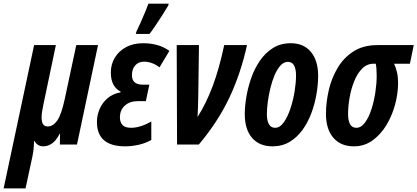

<svg xmlns="http://www.w3.org/2000/svg" viewBox="-79 -792 2287 1052"><path d="M-59.1 240.2 107.9 -544.9H227.1L159.2 -221.2Q154.3 -198.7 151.6 -180.4Q148.9 -162.1 148.9 -147.9Q148.9 -99.1 182.1 -99.1Q211.4 -99.1 234.4 -131.1Q257.3 -163.1 275.9 -250L338.9 -544.9H458L342.8 0H249L250 -59.1H248Q228 -20.5 205.3 -5.4Q182.6 9.8 158.2 9.8Q126 9.8 109.9 -20H107.9Q107.4 -1.5 105.5 19.5Q103.5 40.5 99.1 63L61 240.2Z M606.9 9.8Q452.1 9.8 452.1 -124Q452.1 -159.7 466.3 -193.6Q480.5 -227.5 509 -252.7Q537.6 -277.8 581.1 -286.1L582 -290Q558.1 -301.3 543.2 -327.1Q528.3 -353 528.3 -395Q528.3 -439.9 550.3 -476.3Q572.3 -512.7 612.1 -533.9Q651.9 -555.2 705.1 -555.2Q745.6 -555.2 781.7 -545.4Q817.9 -535.6 849.1 -513.2L794.9 -422.9Q775.4 -438.5 753.4 -446.3Q731.4 -454.1 710.9 -454.1Q679.7 -454.1 661.9 -433.8Q644 -413.6 644 -379.9Q644 -328.1 703.1 -328.1H739.3L720.2 -237.8H676.3Q631.8 -237.8 605 -213.4Q578.1 -189 578.1 -148.9Q578.1 -122.1 592.3 -106.9Q606.4 -91.8 639.2 -91.8Q689 -91.8 750 -126V-24.9Q717.3 -6.8 679.9 1.5Q642.6 9.8 606.9 9.8ZM665 -606 668.5 -619.1Q676.8 -635.3 690.2 -665.5Q703.6 -695.8 716.3 -726.1Q729 -756.3 734.4 -772H845.2L843.3 -762.2Q832.5 -743.7 813.2 -713.4Q793.9 -683.1 773.9 -653.3Q753.9 -623.5 740.2 -606Z M891.1 0 889.2 -544.9H1011.2L1007.3 -267.1Q1006.8 -237.8 1005.9 -208Q1004.9 -178.2 1003.4 -150.9Q1051.3 -226.1 1087.2 -322.5Q1123 -418.9 1149.4 -544.9H1274.4Q1240.2 -389.2 1177.7 -256.8Q1115.2 -124.5 1010.3 0Z M1414.1 9.8Q1342.3 9.8 1302.2 -36.6Q1262.2 -83 1262.2 -167Q1262.2 -209.5 1270.8 -261Q1279.3 -312.5 1297.4 -364.3Q1315.4 -416 1345 -459.2Q1374.5 -502.4 1416.5 -528.8Q1458.5 -555.2 1514.2 -555.2Q1585 -555.2 1624.5 -507.6Q1664.1 -460 1664.1 -377Q1664.1 -329.1 1655 -275.9Q1646 -222.7 1627 -171.9Q1607.9 -121.1 1578.4 -80.1Q1548.8 -39.1 1507.8 -14.6Q1466.8 9.8 1414.1 9.8ZM1428.2 -91.8Q1454.6 -91.8 1475.8 -121.6Q1497.1 -151.4 1512.2 -197Q1527.3 -242.7 1535.2 -291.3Q1543 -339.8 1543 -377.9Q1543 -414.1 1532.2 -433.6Q1521.5 -453.1 1498 -453.1Q1475.6 -453.1 1457.3 -432.6Q1439 -412.1 1425 -378.9Q1411.1 -345.7 1401.9 -306.9Q1392.6 -268.1 1387.9 -231Q1383.3 -193.8 1383.3 -166Q1383.3 -130.9 1394.5 -111.3Q1405.8 -91.8 1428.2 -91.8Z M1859.9 9.8Q1788.1 9.8 1747.6 -37.1Q1707 -84 1707 -168Q1707 -230 1721.9 -295.9Q1736.8 -361.8 1770 -418.5Q1803.2 -475.1 1857.2 -510Q1911.1 -544.9 1989.3 -544.9H2188L2167 -442.9H2080.1Q2089.8 -422.9 2095.9 -397Q2102.1 -371.1 2102.1 -335.9Q2102.1 -280.3 2085.9 -219.7Q2069.8 -159.2 2038.6 -107.2Q2007.3 -55.2 1962.4 -22.7Q1917.5 9.8 1859.9 9.8ZM1873 -91.8Q1899.9 -91.8 1920.7 -120.1Q1941.4 -148.4 1955.8 -192.4Q1970.2 -236.3 1977.5 -285.4Q1984.9 -334.5 1984.9 -376Q1984.9 -397.5 1983.6 -414.1Q1982.4 -430.7 1980 -442.9H1968.3Q1931.2 -442.9 1904.5 -415.5Q1877.9 -388.2 1861.1 -345.5Q1844.2 -302.7 1836.2 -255.1Q1828.1 -207.5 1828.1 -167Q1828.1 -131.3 1839.1 -111.6Q1850.1 -91.8 1873 -91.8Z"/></svg>

Font: Open Sans Condensed
Style: Bold Italic
Weight: 700
Width: 3
Italic angle: -12°
Designer: Monotype Design Team
Foundry: Monotype Imaging Inc.
Version: Version 3.003; ttfautohint (v1.8.4)